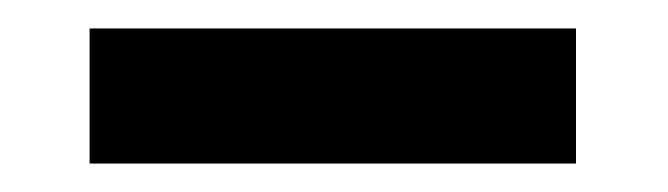

<svg xmlns="http://www.w3.org/2000/svg" viewBox="-20 -731 470 135"><path d="M385 -616V-711H43V-616Z"/></svg>

Font: Matrixport Bold
Style: Regular
Weight: 600
Designer: Ninad Kale (Devanagari), Jonny Pinhorn (Latin)
Foundry: Indian Type Foundry
Version: Version 2.000;PS 1.0;hotconv 1.0.79;makeotf.lib2.5.61930; tt